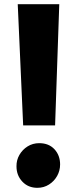

<svg xmlns="http://www.w3.org/2000/svg" viewBox="-20 -889 367 920"><path d="M91 -288 65 -869H264L244 -288ZM159 11Q115 11 87 -18.8Q59 -48.5 59 -92Q58.5 -121.5 73 -146.8Q87.5 -172 112.2 -187.5Q137 -203 168 -203Q214 -203 241 -173.8Q268 -144.5 268 -101Q268 -71.5 253.8 -46Q239.5 -20.5 214.8 -4.8Q190 11 159 11Z"/></svg>

Font: Merriweather Sans ExtraBold
Style: Regular
Weight: 800
Designer: Eben Sorkin
Foundry: Eben Sorkin
Version: Version 2.001; ttfautohint (v1.8.3)